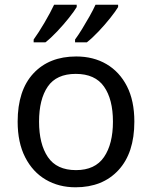

<svg xmlns="http://www.w3.org/2000/svg" viewBox="-20 -786 645 816"><path d="M551 -269Q551 -136 483.5 -63Q416 10 301 10Q230 10 174.5 -22.5Q119 -55 87 -117.5Q55 -180 55 -269Q55 -402 122 -474Q189 -546 304 -546Q377 -546 432.5 -513.5Q488 -481 519.5 -419.5Q551 -358 551 -269ZM146 -269Q146 -174 183.5 -118.5Q221 -63 303 -63Q384 -63 422 -118.5Q460 -174 460 -269Q460 -364 422 -418Q384 -472 302 -472Q220 -472 183 -418Q146 -364 146 -269ZM482 -756Q472 -739 449 -710Q426 -681 399 -652.5Q372 -624 349 -606H299V-618Q313 -637 329 -663Q345 -689 360.5 -716.5Q376 -744 386 -766H482ZM306 -756Q296 -739 273 -710Q250 -681 223 -652.5Q196 -624 173 -606H123V-618Q144 -647 169 -689.5Q194 -732 210 -766H306Z"/></svg>

Font: Noto Music
Style: Regular
Weight: 400
Designer: Monotype Design Team, Benjamin Yang
Foundry: Monotype Imaging Inc.
Version: Version 2.002; ttfautohint (v1.8.4.7-5d5b)